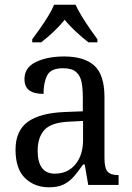

<svg xmlns="http://www.w3.org/2000/svg" viewBox="-20 -786 563 816"><path d="M188 10Q127 10 86.5 -29Q46 -68 46 -150Q46 -230 98 -268Q150 -306 256 -310L332 -313V-373Q332 -410 326.5 -437.5Q321 -465 303 -480.5Q285 -496 248 -496Q196 -496 180.5 -465.5Q165 -435 165 -387Q125 -387 104.5 -402Q84 -417 84 -450Q84 -499 132.5 -522.5Q181 -546 253 -546Q338 -546 381 -507Q424 -468 424 -373V-114Q424 -72 437 -57Q450 -42 481 -42H484V0H355L340 -87H333Q314 -59 295 -37Q276 -15 251.5 -2.5Q227 10 188 10ZM213 -48Q268 -48 300.5 -87.5Q333 -127 333 -191V-272L275 -269Q199 -266 169.5 -234.5Q140 -203 140 -145Q140 -98 158 -73Q176 -48 213 -48ZM117 -619Q131 -638 149.5 -664Q168 -690 184.5 -717Q201 -744 210 -766H301Q311 -744 327.5 -717Q344 -690 362 -664Q380 -638 394 -619V-606H356Q330 -626 303 -651Q276 -676 255 -702Q234 -676 207.5 -651Q181 -626 155 -606H117Z"/></svg>

Font: Noto Serif Khmer SemiCondensed
Style: Regular
Weight: 400
Width: 4
Designer: Danh Hong and the Monotype Design Team
Foundry: Monotype Imaging Inc.
Version: Version 2.004; ttfautohint (v1.8.4.7-5d5b)